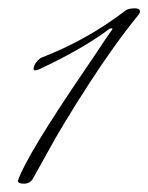

<svg xmlns="http://www.w3.org/2000/svg" viewBox="-20 -661 356 461"><path d="M313 -626Q255 -555 191.5 -456.5Q128 -358 94 -295L59 -232Q52 -220 37.5 -220Q23 -220 23 -227Q43 -287 187 -498Q215 -539 232 -565L250 -591Q250 -593 247 -593L243 -592Q189 -551 102 -508L75 -495Q68 -492 64 -492Q60 -492 61 -498Q63 -511 78 -522Q190 -565 283 -637Q291 -641 303.5 -641Q316 -641 316 -634Q316 -630 313 -626Z"/></svg>

Font: Mr De Haviland
Style: Regular
Weight: 400
Designer: Alejandro Paul
Foundry: Alejandro Paul
Version: Version 1.000